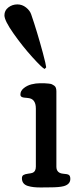

<svg xmlns="http://www.w3.org/2000/svg" viewBox="-63 -847 373 868"><path d="M138.7 -535.2Q127.4 -540 83.5 -588.4Q39.6 -636.7 -1.7 -695.3Q-43 -753.9 -43 -777.8Q-43 -799.8 -25.1 -813.5Q-7.3 -827.1 15.6 -827.1Q37.1 -827.1 54.7 -813.2Q72.3 -799.3 78.1 -781.7Q104.5 -705.1 130.9 -607.4Q145 -554.2 145.5 -544.4V-542ZM118.2 -470.7Q131.8 -470.7 138.7 -470.5Q145.5 -470.2 156 -469.2Q166.5 -468.3 171.4 -466.1Q176.3 -463.9 181.9 -460Q187.5 -456.1 189.7 -449.5Q191.9 -442.9 191.9 -434.1V-93.3Q191.9 -64 223.6 -61.5Q241.7 -60.5 248.3 -56.2Q254.9 -51.8 254.9 -38.1Q254.9 -13.7 225.1 -5.4Q204.6 0 164.1 0Q157.2 0 143.3 0.2Q129.4 0.5 122.1 0.5Q103 0.5 89.6 -1Q76.2 -2.4 63 -6.3Q49.8 -10.3 43 -19Q36.1 -27.8 36.1 -41Q36.1 -51.8 43.2 -55.9Q50.3 -60.1 64 -61.8Q77.6 -63.5 83 -65.4Q99.1 -71.3 99.1 -93.3V-356Q99.1 -400.4 64.5 -403.8Q61 -404.3 55.7 -404.8Q50.3 -405.3 47.9 -405.5Q45.4 -405.8 41.7 -406.5Q38.1 -407.2 36.4 -408.2Q34.7 -409.2 32.7 -410.6Q30.8 -412.1 30 -414.3Q29.3 -416.5 29.3 -419.9Q29.3 -436 44.2 -448.2Q59.1 -460.4 78.9 -465.6Q98.6 -470.7 118.2 -470.7Z"/></svg>

Font: Corben
Style: Regular
Weight: 400
Designer: vernon adams
Foundry: vernon adams
Version: Version 1.100